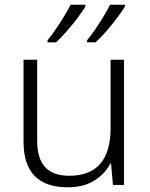

<svg xmlns="http://www.w3.org/2000/svg" viewBox="-20 -786 636 816"><path d="M507 -532V0H460L452 -91H449Q427 -48 381.5 -19Q336 10 268 10Q80 10 80 -184V-532H138V-188Q138 -112 172 -75.5Q206 -39 274 -39Q450 -39 450 -242V-532ZM511 -766V-758Q498 -737 477 -709Q456 -681 432 -653.5Q408 -626 386 -606H350V-615Q366 -634 384.5 -661Q403 -688 420 -716Q437 -744 448 -766ZM343 -766V-758Q330 -737 309 -709Q288 -681 264 -653.5Q240 -626 218 -606H182V-615Q198 -634 216.5 -661Q235 -688 252 -716Q269 -744 280 -766Z"/></svg>

Font: BC Sans Light
Style: Regular
Weight: 300
Designer: Monotype Design Team
Foundry: Monotype Imaging Inc.
Version: Version 2.000;GOOG;noto-source:20170915:90ef993387c0